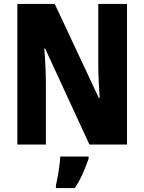

<svg xmlns="http://www.w3.org/2000/svg" viewBox="-20 -734 733 975"><path d="M625 0H434L209 -488H205Q209 -436 211 -390Q213 -344 213 -309V0H68V-714H258L482 -236H486Q483 -285 481 -329Q479 -373 479 -409V-714H625ZM430 72Q417 110 400 148Q383 186 360 221H264V208Q268 190 273 163Q278 136 281.5 108.5Q285 81 286 61H430Z"/></svg>

Font: Noto Sans Ethiopic Condensed ExtraBold
Style: Regular
Weight: 800
Width: 3
Designer: Monotype Design Team
Foundry: Monotype Imaging Inc.
Version: Version 2.102; ttfautohint (v1.8.4.7-5d5b)